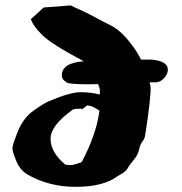

<svg xmlns="http://www.w3.org/2000/svg" viewBox="-20 -685 687 725"><path d="M213.4 -399.9Q213.4 -447.8 296.4 -453.6Q173.3 -518.6 138.7 -553.5Q104 -588.4 96.7 -612.8L145 -656.7L247.6 -664.6Q255.4 -659.7 280.3 -648.9Q305.2 -638.2 337.6 -620.6Q370.1 -603 399.4 -588.4Q444.3 -565.9 491.7 -496.1Q503.9 -477.5 512.7 -460H551.8Q613.8 -454.6 613.8 -421.9Q613.8 -409.2 604.5 -396Q588.4 -374 565.9 -374H544.9Q548.8 -361.3 548.8 -352.3Q548.8 -343.3 548.3 -334.5Q546.4 -301.8 537.6 -238.5Q528.8 -175.3 527.3 -169.9Q524.9 -159.7 517.1 -149.7Q509.3 -139.6 505.1 -120.1Q501 -100.6 487.1 -84Q473.1 -67.4 467.5 -58.3Q461.9 -49.3 460.2 -46.9Q458.5 -44.4 456.5 -42.2Q454.6 -40 452.4 -38.1Q450.2 -36.1 448 -34.4Q445.8 -32.7 443.4 -31.2L424.3 -20Q370.1 20.5 266.6 20.5Q163.1 20.5 82.5 -26.9Q55.7 -43 41.3 -77.6Q26.9 -112.3 26.9 -125Q26.9 -137.7 47.4 -188.7Q67.9 -239.7 106.4 -267.1Q145 -294.4 163.1 -302.2Q244.6 -336.9 283.7 -336.9Q322.8 -336.9 356.9 -328.1Q356.9 -330.6 357.2 -341.8Q357.4 -353 350.1 -367.7Q336.9 -367.2 324.2 -366.7Q241.7 -366.7 232.9 -373Q224.1 -379.4 222.4 -380.9Q220.7 -382.3 219.2 -384Q217.8 -385.7 216.8 -387.7Q214.4 -391.6 213.4 -396.5ZM355.5 -266.6Q330.6 -285.6 309.1 -287.1L292 -273.9Q278.3 -274.4 273.4 -274.4Q265.6 -274.4 255.4 -271.5Q170.9 -211.4 170.9 -160.6Q170.9 -109.9 227.1 -63Q239.7 -61.5 245.6 -61.5Q259.3 -61.5 288.6 -73.2Q343.8 -177.2 355.5 -266.6Z"/></svg>

Font: Drukaatie burti
Style: Heavy
Weight: 800
Version: Version 0.14